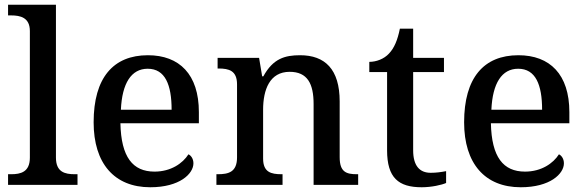

<svg xmlns="http://www.w3.org/2000/svg" viewBox="-20 -780 2470 810"><path d="M14 0H307V-45H295C254 -45 216 -54 216 -115V-760H14V-715H27C66 -715 106 -706 106 -649V-115C106 -54 67 -45 27 -45H14Z M614 10C738 10 796 -47 796 -91C796 -110 786 -124 775 -129C751 -91 701 -56 632 -56C540 -56 491 -117 488 -260H819V-307C819 -466 737 -547 604 -547C458 -547 375 -452 375 -264C375 -91 462 10 614 10ZM704 -317H490C495 -429 534 -490 603 -490C677 -490 704 -422 704 -317Z M893 0H1172V-45H1168C1124 -45 1090 -53 1090 -111V-317C1090 -402 1118 -477 1202 -477C1277 -477 1303 -427 1303 -341V0H1491V-45H1486C1441 -45 1413 -54 1413 -117V-352C1413 -488 1351 -547 1246 -547C1182 -547 1132 -533 1091 -458H1086L1073 -536H898V-491H902C946 -491 980 -482 980 -424V-116C980 -54 944 -45 899 -45H893Z M1759 10C1801 10 1844 0 1862 -8V-58C1841 -54 1821 -51 1797 -51C1750 -51 1723 -81 1723 -146V-476H1853V-536H1723V-659H1667C1657 -610 1643 -577 1621 -554C1600 -531 1567 -519 1538 -519V-476H1613V-146C1613 -30 1661 10 1759 10Z M2177 10C2301 10 2359 -47 2359 -91C2359 -110 2349 -124 2338 -129C2314 -91 2264 -56 2195 -56C2103 -56 2054 -117 2051 -260H2382V-307C2382 -466 2300 -547 2167 -547C2021 -547 1938 -452 1938 -264C1938 -91 2025 10 2177 10ZM2267 -317H2053C2058 -429 2097 -490 2166 -490C2240 -490 2267 -422 2267 -317Z"/></svg>

Font: Noto Serif Medium
Style: Regular
Weight: 500
Designer: Monotype Design Team
Foundry: Monotype Imaging Inc.
Version: Version 2.013